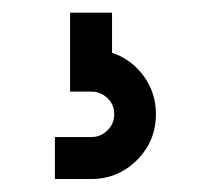

<svg xmlns="http://www.w3.org/2000/svg" viewBox="-20 -66 327 297"><path d="M88.4 75.7V-46.4H153.3V15.6Q183.6 25.9 202.4 51.8Q221.2 77.6 221.2 110.4Q221.2 152.3 191.9 181.6Q162.6 210.9 121.1 210.9H64.9V146H121.1Q135.7 146 146.2 135.7Q156.7 125.5 156.7 110.4Q156.7 95.7 146.2 85.7Q135.7 75.7 121.1 75.7Z"/></svg>

Font: Basically A Sans Serif Medium
Style: Regular
Weight: 500
Designer: Hyung-Suk Kim
Foundry: Mental Design
Version: 1.000